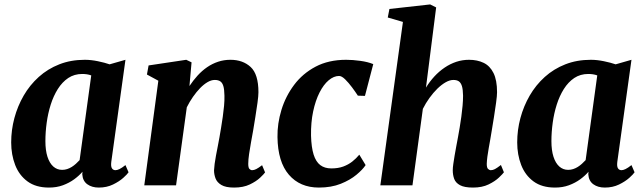

<svg xmlns="http://www.w3.org/2000/svg" viewBox="-20 -837 2906 867"><path d="M482.5 -106Q480 -85.5 485.5 -77Q491 -68.5 501.5 -68.5Q509 -68.5 519.5 -73.5Q530 -78.5 546.5 -91.5L560.5 -59Q555 -50.5 536.8 -34Q518.5 -17.5 490.2 -3.8Q462 10 426 10Q395 10 374.2 -5Q353.5 -20 351.5 -50L352.5 -61.5Q337 -43.5 314.8 -27.2Q292.5 -11 264.2 -0.5Q236 10 201 10Q142 10 104.2 -17.8Q66.5 -45.5 48.5 -92Q30.5 -138.5 30.5 -194Q30.5 -250 45 -304Q59.5 -358 87 -405.5Q114.5 -453 155 -489.5Q195.5 -526 247.8 -546.5Q300 -567 363 -567Q391 -567 422.2 -560.5Q453.5 -554 475 -546.5L546.5 -567ZM392 -496.5Q382.5 -500 372.2 -501.5Q362 -503 351.5 -503Q315.5 -503 288.2 -484.8Q261 -466.5 241.2 -435.2Q221.5 -404 209 -364.5Q196.5 -325 190.8 -282.5Q185 -240 185 -199.5Q185 -158.5 194.2 -129.5Q203.5 -100.5 220.5 -85.2Q237.5 -70 260.5 -70Q272.5 -70 283.2 -73.5Q294 -77 304 -83.2Q314 -89.5 322.8 -97.5Q331.5 -105.5 339.5 -114Z M835.5 -448.5Q852.5 -474 872.2 -495.8Q892 -517.5 915.2 -533.5Q938.5 -549.5 964.8 -558.2Q991 -567 1020.5 -567Q1076.5 -567 1111.8 -534.5Q1147 -502 1147 -420.5Q1147 -404.5 1142.8 -373.5Q1138.5 -342.5 1133 -308.2Q1127.5 -274 1123 -247Q1118.5 -222 1113.5 -194.5Q1108.5 -167 1104.8 -141.5Q1101 -116 1101 -97Q1101 -79.5 1106.5 -74Q1112 -68.5 1118.5 -68.5Q1127 -68.5 1137 -73.5Q1147 -78.5 1163.5 -91L1177 -58.5Q1172 -51 1154.5 -34.5Q1137 -18 1107.8 -4Q1078.5 10 1037 10Q999 10 979.5 -1.8Q960 -13.5 953.2 -31.5Q946.5 -49.5 946.5 -68Q947 -80 949.2 -97Q951.5 -114 955.2 -134Q959 -154 963.2 -175.5Q967.5 -197 971 -217Q974.5 -237.5 978.5 -261.2Q982.5 -285 986 -310Q989.5 -335 991.8 -359.2Q994 -383.5 993.5 -405Q993 -433.5 988.5 -448.5Q984 -463.5 974.5 -469.8Q965 -476 950 -476Q934 -476 917 -466Q900 -456 883.5 -439Q867 -422 851.5 -399.8Q836 -377.5 823.5 -352.5L775 0H631.5L695 -472.5L643.5 -500.5L651 -541.5L821 -567L845 -555.5Z M1420 10Q1334.5 10 1284.5 -48Q1234.5 -106 1233 -218Q1232 -279 1250.8 -340.5Q1269.5 -402 1308 -453.5Q1346.5 -505 1405.2 -536Q1464 -567 1543 -567Q1572.5 -567 1607 -562.2Q1641.5 -557.5 1665.5 -547.5L1628 -404L1596 -405Q1585 -422 1569.5 -442.8Q1554 -463.5 1538.5 -478.8Q1523 -494 1511 -494Q1487.5 -494 1464.2 -474.5Q1441 -455 1422.8 -419Q1404.5 -383 1394 -333.5Q1383.5 -284 1384.5 -224Q1386 -171.5 1396.2 -139Q1406.5 -106.5 1426.2 -91.5Q1446 -76.5 1476 -76.5Q1507 -76.5 1530 -85Q1553 -93.5 1570.8 -107.5Q1588.5 -121.5 1602.5 -138.5L1631 -91.5Q1618 -71.5 1589.5 -47.8Q1561 -24 1518.5 -7Q1476 10 1420 10Z M2116 10Q2077 10 2057.2 -0.8Q2037.5 -11.5 2031 -29.2Q2024.5 -47 2024.5 -68Q2024.5 -80 2027 -97Q2029.5 -114 2032.8 -134Q2036 -154 2040.2 -175.5Q2044.5 -197 2048 -217Q2051.5 -237.5 2055.8 -261.2Q2060 -285 2063.2 -310Q2066.5 -335 2068.8 -359.2Q2071 -383.5 2071 -405Q2070.5 -433.5 2065.8 -448.5Q2061 -463.5 2051.8 -469.8Q2042.5 -476 2027.5 -476Q2011 -476 1992.5 -465.5Q1974 -455 1955.2 -436.8Q1936.5 -418.5 1919.5 -395Q1902.5 -371.5 1889.5 -345.5L1842.5 0H1697.5L1799.5 -738L1731 -758L1738.5 -796.5L1922.5 -817L1949.5 -803.5L1903.5 -441.5Q1920.5 -469 1941.5 -491.8Q1962.5 -514.5 1987.5 -531.5Q2012.5 -548.5 2040.2 -557.8Q2068 -567 2098 -567Q2135.5 -567 2164 -553.2Q2192.5 -539.5 2208.5 -507.2Q2224.5 -475 2224.5 -420.5Q2224.5 -404.5 2220.2 -373.5Q2216 -342.5 2210.5 -308.2Q2205 -274 2200.5 -247Q2197.5 -228.5 2194 -208Q2190.5 -187.5 2186.8 -167.5Q2183 -147.5 2180.8 -129.5Q2178.5 -111.5 2178 -97Q2178 -79.5 2184 -74Q2190 -68.5 2196.5 -68.5Q2205.5 -68.5 2215 -73.5Q2224.5 -78.5 2242 -92L2255.5 -59Q2250.5 -52 2233 -35.2Q2215.5 -18.5 2186.2 -4.2Q2157 10 2116 10Z M2767.5 -106Q2765 -85.5 2770.5 -77Q2776 -68.5 2786.5 -68.5Q2794 -68.5 2804.5 -73.5Q2815 -78.5 2831.5 -91.5L2845.5 -59Q2840 -50.5 2821.8 -34Q2803.5 -17.5 2775.2 -3.8Q2747 10 2711 10Q2680 10 2659.2 -5Q2638.5 -20 2636.5 -50L2637.5 -61.5Q2622 -43.5 2599.8 -27.2Q2577.5 -11 2549.2 -0.5Q2521 10 2486 10Q2427 10 2389.2 -17.8Q2351.5 -45.5 2333.5 -92Q2315.5 -138.5 2315.5 -194Q2315.5 -250 2330 -304Q2344.5 -358 2372 -405.5Q2399.5 -453 2440 -489.5Q2480.5 -526 2532.8 -546.5Q2585 -567 2648 -567Q2676 -567 2707.2 -560.5Q2738.5 -554 2760 -546.5L2831.5 -567ZM2677 -496.5Q2667.5 -500 2657.2 -501.5Q2647 -503 2636.5 -503Q2600.5 -503 2573.2 -484.8Q2546 -466.5 2526.2 -435.2Q2506.5 -404 2494 -364.5Q2481.5 -325 2475.8 -282.5Q2470 -240 2470 -199.5Q2470 -158.5 2479.2 -129.5Q2488.5 -100.5 2505.5 -85.2Q2522.5 -70 2545.5 -70Q2557.5 -70 2568.2 -73.5Q2579 -77 2589 -83.2Q2599 -89.5 2607.8 -97.5Q2616.5 -105.5 2624.5 -114Z"/></svg>

Font: Merriweather 20pt ExtraBold
Style: Italic
Weight: 800
Italic angle: -7.8°
Version: Version 2.101